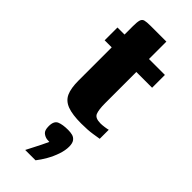

<svg xmlns="http://www.w3.org/2000/svg" viewBox="-249 -539 827 827"><g transform="rotate(45 165.0 -125.0)"><path d="M203 4Q149 4 118.5 -7.5Q88 -19 76 -45.5Q64 -72 64 -119V-321H21V-399H64V-450Q64 -475 67.5 -487Q71 -499 82 -502Q93 -505 117 -505H213Q213 -501 213 -495Q213 -489 213 -480V-399H310V-321H214V-131Q214 -91 221.5 -73Q229 -55 262 -55Q271 -55 285.5 -57Q300 -59 306 -61V-6Q299 -5 271.5 -0.5Q244 4 203 4ZM113 255Q124 234 131.5 219Q139 204 146.5 189.5Q154 175 162 157Q159 157 155 156.5Q151 156 147 156Q134 154 123 145Q112 136 112 111Q112 79 131 71Q150 63 183 63Q197 63 209 66Q221 69 229 79.5Q237 90 237 111Q237 134 228 160.5Q219 187 205 211.5Q191 236 176 255Z"/></g></svg>

Font: Genos
Style: Bold
Weight: 700
Designer: Robert E. Leuschke
Foundry: Robert E. Leuschke
Version: Version 1.010